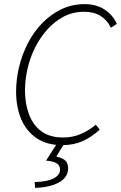

<svg xmlns="http://www.w3.org/2000/svg" viewBox="-20 -691 586 930"><path d="M281 12Q207 12 157 -22Q107 -56 82.5 -114.5Q58 -173 58 -248Q58 -307 72.5 -367Q87 -427 115 -481.5Q143 -536 184 -578.5Q225 -621 277 -646Q329 -671 391 -671Q447 -671 487.5 -644Q528 -617 546 -575L517 -557Q499 -594 467 -614Q435 -634 388 -634Q333 -634 288.5 -610.5Q244 -587 209 -548Q174 -509 149.5 -459.5Q125 -410 113 -356.5Q101 -303 101 -254Q101 -189 120.5 -137Q140 -85 180.5 -55Q221 -25 286 -25Q332 -25 371.5 -42Q411 -59 444 -87L463 -63Q424 -27 380.5 -7.5Q337 12 281 12ZM150 219 148 191Q210 189 240 173Q270 157 271 132Q271 110 254.5 100Q238 90 203 87L260 -2H295L253 67Q288 76 299 89.5Q310 103 310 125Q309 169 265 193Q221 217 150 219Z"/></svg>

Font: Source Sans 3 Light
Style: Italic
Weight: 300
Italic angle: -11°
Designer: Paul D. Hunt
Foundry: Adobe
Version: Version 3.046;hotconv 1.0.118;makeotfexe 2.5.65603